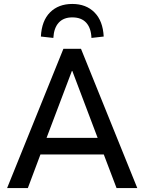

<svg xmlns="http://www.w3.org/2000/svg" viewBox="-20 -952 731 972"><path d="M16 0 301 -705H390L675 0H570L494 -200L538 -170H152L196 -200L121 0ZM344 -593 207 -231 187 -254H503L483 -231L346 -593ZM250 -760 187 -767Q191 -847 233.5 -889.5Q276 -932 346 -932Q416 -932 458.5 -889Q501 -846 505 -767L443 -760Q441 -810 416.5 -837Q392 -864 346 -864Q302 -864 277.5 -837.5Q253 -811 250 -760Z"/></svg>

Font: Nunito Sans 10pt SemiCondensed SemiBold
Style: Regular
Weight: 600
Width: 4
Designer: Vernon Adams
Foundry: Vernon Adams
Version: Version 3.101;gftools[0.9.27]